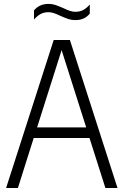

<svg xmlns="http://www.w3.org/2000/svg" viewBox="-20 -940 618 960"><path d="M507 0 427.5 -250H148.5L69.5 0H10.5L248.5 -740H329.5L567.5 0ZM165.5 -303H411L288 -689.5ZM282.5 -860.5Q262.5 -870 249 -874.5Q235.5 -879 222 -879Q200 -879 183.2 -870Q166.5 -861 150 -842.5V-888Q177 -920.5 222.5 -920.5Q241 -920.5 256.8 -915.2Q272.5 -910 296.5 -899.5Q316.5 -890 330 -885.5Q343.5 -881 357 -881Q379 -881 396 -890Q413 -899 429 -917.5V-872Q403 -839.5 357 -839.5Q338.5 -839.5 323 -844.5Q307.5 -849.5 282.5 -860.5Z"/></svg>

Font: Encode Sans Condensed Light
Style: Regular
Weight: 300
Width: 3
Designer: Multiple Designers
Foundry: Impallari Type
Version: Version 2.000